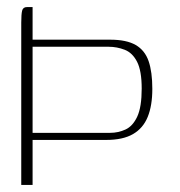

<svg xmlns="http://www.w3.org/2000/svg" viewBox="-20 -522 509 542"><path d="M40 -458Q40 -482 42.5 -492Q45 -502 56 -502H72V-410H291Q337 -410 363 -395Q389 -380 399.5 -349.5Q410 -319 410 -271Q410 -224 397 -192Q384 -160 355.5 -143.5Q327 -127 280 -127H72V0H40ZM72 -390V-147H291Q314 -147 334.5 -156.5Q355 -166 367.5 -193Q380 -220 380 -272Q380 -322 367 -347.5Q354 -373 332 -381.5Q310 -390 287 -390Z"/></svg>

Font: Genos Thin ExtraLight
Style: Regular
Weight: 250
Version: Version 1.010